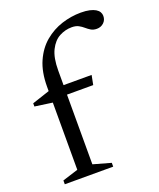

<svg xmlns="http://www.w3.org/2000/svg" viewBox="-133 -792 723 874"><g transform="rotate(-20 228.0 -355.0)"><path d="M124 -380 104.5 -368 19.5 -380V-395.5L111.5 -426H135H313.5L304.5 -380ZM177.5 -42.5 263 -18.5V0H28.5V-18.5L104.5 -42.5V-444.5Q104.5 -516 127 -566.5Q149.5 -617 187.2 -648.5Q225 -680 271 -694.8Q317 -709.5 363.5 -709.5Q388.5 -709.5 406 -705.5Q423.5 -701.5 434.5 -694.8Q445.5 -688 450.5 -679.2Q455.5 -670.5 455.5 -660.5Q455.5 -640.5 441.8 -627.8Q428 -615 408.5 -615Q391.5 -615 380 -622Q368.5 -629 358.2 -638Q348 -647 335 -654Q322 -661 302 -661Q270.5 -661 242 -645.8Q213.5 -630.5 195.5 -594.5Q177.5 -558.5 177.5 -496.5Z"/></g></svg>

Font: Newsreader 16pt
Style: Regular
Weight: 400
Designer: Hugues Gentile
Foundry: Production Type
Version: Version 1.003